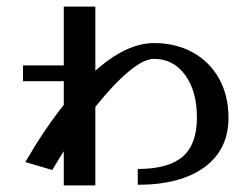

<svg xmlns="http://www.w3.org/2000/svg" viewBox="-20 -520 762 584"><path d="M675 -162Q675 -229 646.5 -280.5Q618 -332 566.5 -360.5Q515 -389 448 -389Q365 -389 270 -305V-500H174V-321H50V-273H174V-201Q115 -127 57 -27L139 -3Q166 -48 174 -60V44H270V-195Q326 -265 372 -303Q418 -341 448 -341Q507 -341 543 -292Q579 -243 579 -162Q579 -81 535.5 -43.5Q492 -6 399 -6V42Q529 42 602 -11.5Q675 -65 675 -162Z"/></svg>

Font: LXGW Marker Gothic
Style: Regular
Weight: 400
Version: Version 1.001